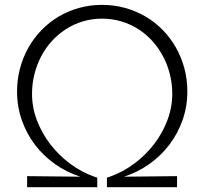

<svg xmlns="http://www.w3.org/2000/svg" viewBox="-20 -784 856 804"><path d="M407.3 -763.6Q357.3 -763.6 311.4 -750.9Q265.5 -738.2 225.9 -714.8Q186.4 -691.4 154.3 -658.4Q122.3 -625.5 99.3 -585Q76.4 -544.5 63.9 -498Q51.4 -451.4 51.4 -400.9Q51.4 -337.7 71.4 -280.7Q91.4 -223.6 126.8 -177.3Q162.3 -130.9 210.9 -96.6Q259.5 -62.3 316.4 -44.1L93.6 -46.4V0H387.3V-40L375 -44.1Q320.9 -63.2 273.4 -98.6Q225.9 -134.1 190.5 -180.2Q155 -226.4 134.5 -280.5Q114.1 -334.5 114.1 -390.9Q114.1 -432.7 123.9 -472.3Q133.6 -511.8 151.8 -546.8Q170 -581.8 196.1 -610.9Q222.3 -640 254.8 -661.1Q287.3 -682.3 325.9 -694.1Q364.5 -705.9 407.3 -705.9Q450.5 -705.9 489.1 -694.1Q527.7 -682.3 560.5 -661.1Q593.2 -640 619.1 -610.9Q645 -581.8 663.4 -546.8Q681.8 -511.8 691.6 -472.3Q701.4 -432.7 701.4 -390.9Q701.4 -334.5 680.9 -280.5Q660.5 -226.4 625 -180.2Q589.5 -134.1 541.8 -98.6Q494.1 -63.2 440 -44.1L427.7 -40V0H721.4V-46.4L499.1 -44.1Q555.9 -62.3 604.5 -96.6Q653.2 -130.9 688.6 -177.3Q724.1 -223.6 744.3 -280.7Q764.5 -337.7 764.5 -400.9Q764.5 -451.8 752 -498.2Q739.5 -544.5 716.6 -585Q693.6 -625.5 661.4 -658.4Q629.1 -691.4 589.3 -714.8Q549.5 -738.2 503.4 -750.9Q457.3 -763.6 407.3 -763.6Z"/></svg>

Font: Spartan MB
Style: Regular
Weight: 212
Designer: Matt Bailey, Mirko Velimirovic
Foundry: Matt Bailey
Version: Version 1.005